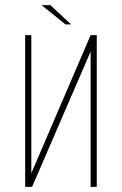

<svg xmlns="http://www.w3.org/2000/svg" viewBox="-20 -728 475 748"><path d="M78 0V-591H102V-53L333 -591H357V0H333V-527L105 0ZM235 -633 142 -708H176L257 -633Z"/></svg>

Font: Alumni Sans SC Thin
Style: Regular
Weight: 100
Designer: Robert E. Leuschke
Foundry: Robert E. Leuschke
Version: Version 1.018